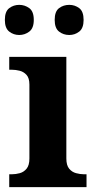

<svg xmlns="http://www.w3.org/2000/svg" viewBox="-21 -770 393 790"><path d="M264 -626Q240 -626 222 -640Q204 -654 204 -688Q204 -723 222 -736.5Q240 -750 264 -750Q287 -750 305 -736.5Q323 -723 323 -688Q323 -654 305 -640Q287 -626 264 -626ZM58 -626Q35 -626 17 -640Q-1 -654 -1 -688Q-1 -723 17 -736.5Q35 -750 58 -750Q81 -750 99.5 -736.5Q118 -723 118 -688Q118 -654 99.5 -640Q81 -626 58 -626ZM17 0V-53H29Q44 -53 60.5 -57.5Q77 -62 88.5 -76Q100 -90 100 -118V-422Q100 -449 88 -462Q76 -475 59.5 -479Q43 -483 29 -483H17V-536H252V-118Q252 -90 263.5 -76Q275 -62 292 -57.5Q309 -53 323 -53H335V0Z"/></svg>

Font: NotoSerif-Bold
Style: Regular
Weight: 700
Designer: Monotype Design Team
Foundry: Monotype Imaging Inc.
Version: Version 2.007; ttfautohint (v1.8) -l 8 -r 50 -G 200 -x 14 -D